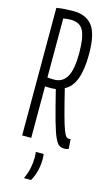

<svg xmlns="http://www.w3.org/2000/svg" viewBox="-139 -758 579 1022"><g transform="rotate(15 150.0 -246.5)"><path d="M275 10Q258 10 246 3Q234 -4 221 -31.5Q208 -59 191 -119.5Q174 -180 148 -285Q135 -283 123 -283Q113 -283 104 -283Q95 -283 89 -284V0H39V-703Q63 -707 85.5 -708.5Q108 -710 131 -710Q202 -710 236.5 -665.5Q271 -621 271 -509Q271 -339 193 -302Q215 -212 229 -160.5Q243 -109 252.5 -84.5Q262 -60 269 -53.5Q276 -47 283 -47Q289 -47 293 -48L297 5Q293 6 287.5 8Q282 10 275 10ZM127 -331Q172 -331 195.5 -370.5Q219 -410 219 -501Q219 -587 200 -624.5Q181 -662 130 -662Q121 -662 111 -661Q101 -660 89 -658V-333Q106 -331 127 -331ZM107 217Q122 184 128 154.5Q134 125 134 98Q134 90 133.5 82Q133 74 132 66H175Q176 72 176.5 79Q177 86 177 94Q177 163 146 217Z"/></g></svg>

Font: Georama Extra Condensed Light
Style: Regular
Weight: 300
Width: 2
Designer: Jean-Baptiste Levee
Foundry: Production Type
Version: Version 1.000